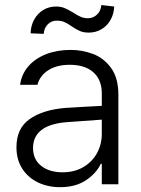

<svg xmlns="http://www.w3.org/2000/svg" viewBox="-20 -738 566 769"><path d="M241.2 -305.7Q275.4 -308.1 317.1 -310.3Q358.9 -312.5 387.7 -314V-364.3Q387.7 -418 354.2 -448.2Q320.8 -478.5 258.8 -478.5Q207.5 -478.5 173.6 -456.8Q139.6 -435.1 129.9 -398.4H60.5Q65.9 -439.9 93 -471.7Q120.1 -503.4 164.1 -520.8Q208 -538.1 262.7 -538.1Q308.6 -538.1 351.8 -522.2Q395 -506.3 424.6 -466.3Q454.1 -426.3 454.1 -358.4V0H387.7V-82H383.8Q365.2 -43 323.7 -15.6Q282.2 11.7 220.7 11.7Q171.9 11.7 132.1 -7.3Q92.3 -26.4 69.1 -62.5Q45.9 -98.6 45.9 -148.4Q45.9 -224.1 98.9 -261.2Q151.9 -298.3 241.2 -305.7ZM230.5 -47.9Q277.8 -47.9 313.5 -68.6Q349.1 -89.4 368.4 -124.5Q387.7 -159.7 387.7 -202.1V-258.8L251 -249Q181.2 -244.1 146.7 -217.8Q112.3 -191.4 112.3 -145.5Q112.3 -99.6 145 -73.7Q177.7 -47.9 230.5 -47.9ZM204.1 -711.9Q223.6 -711.9 238.3 -705.8Q252.9 -699.7 273.4 -687.5Q290 -676.3 303.2 -670.7Q316.4 -665 332 -665Q353.5 -665 368.9 -679.9Q384.3 -694.8 385.7 -717.8L437.5 -711.9Q436 -681.2 422.1 -657.2Q408.2 -633.3 385.5 -620.4Q362.8 -607.4 335.9 -607.4Q314.5 -607.4 299.8 -613.8Q285.2 -620.1 266.6 -632.8Q251 -644 237.8 -649.7Q224.6 -655.3 207 -655.3Q185.5 -655.3 170.9 -640.1Q156.2 -625 155.3 -602.5L102.5 -604.5Q103.5 -635.7 117.2 -660.2Q130.9 -684.6 153.6 -698.2Q176.3 -711.9 204.1 -711.9Z"/></svg>

Font: Pretendard GOV Light
Style: Regular
Weight: 300
Designer: Base glyphs from Inter by Rasmus Andersson; Hangeul glyphs from Noto Sans CJK(Source Han Sans) by Jang Soo-young and Kan
Foundry: Kil Hyung-jin
Version: Version 1.309